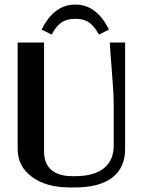

<svg xmlns="http://www.w3.org/2000/svg" viewBox="-20 -821 631 849"><path d="M417 -668Q400.9 -700.2 377.2 -719Q353.5 -737.8 313 -737.8Q272.5 -737.8 248.5 -719.2Q224.6 -700.7 209 -668L164.1 -689.9Q218.3 -800.8 313 -800.8Q407.7 -800.8 461.9 -689.9ZM58.1 -632.8H174.8V-149.9Q174.8 -97.7 207 -69.8Q239.3 -42 299.8 -42H312Q395 -42 439 -76.9Q482.9 -111.8 482.9 -178.2V-358.9Q482.9 -405.8 474.4 -509.5Q465.8 -613.3 465.8 -632.8H533.2V-162.1Q533.2 -79.6 476.6 -35.9Q419.9 7.8 312 7.8H288.1Q184.6 7.8 121.3 -38.8Q58.1 -85.4 58.1 -162.1Z"/></svg>

Font: Resagokr
Style: Bold
Weight: 600
Designer: gluk
Foundry: gluk
Version: Version 0.95